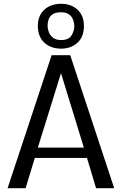

<svg xmlns="http://www.w3.org/2000/svg" viewBox="-20 -993 643 1013"><path d="M20 0 252.4 -701.7H350.6L582.5 0H486.8L439 -159.7H163.6L115.2 0ZM179.7 -214.4H422.4L301.8 -606.9ZM302.7 -736.3Q248 -736.3 213.9 -768.1Q179.7 -799.8 179.7 -856Q179.7 -910.2 213.9 -941.7Q248 -973.1 302.7 -973.1Q355 -973.1 388.9 -941.9Q422.9 -910.6 422.9 -856Q422.9 -797.9 388.2 -767.1Q353.5 -736.3 302.7 -736.3ZM302.7 -781.7Q342.8 -781.7 357.4 -806.2Q372.1 -830.6 372.1 -856Q372.1 -870.6 366.2 -887.5Q360.4 -904.3 345.2 -916.3Q330.1 -928.2 302.7 -928.2Q271 -928.2 255.6 -916.3Q240.2 -904.3 235.6 -887.7Q231 -871.1 231 -856Q231 -840.8 237.5 -823.5Q244.1 -806.2 260 -793.9Q275.9 -781.7 302.7 -781.7Z"/></svg>

Font: Mako
Style: Regular
Weight: 400
Designer: vernon adams
Foundry: vernon adams
Version: Version 1.100; ttfautohint (v1.8.4.7-5d5b);gftools[0.9.33]